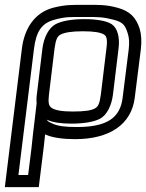

<svg xmlns="http://www.w3.org/2000/svg" viewBox="-32 -539 603 792"><path d="M154 15C156 16 158 17 160 18C187 29 228 35 278 35C420 35 511 -26 524 -137L549 -336C553 -368 551 -398 544 -421C529 -467 504 -493 453 -507C404 -520 380 -519 321 -519C262 -519 239 -520 187 -507C112 -487 68 -423 58 -336L-9 208L-12 233H13H103H128L131 208L148 71C149 61 152 38 154 15ZM384 -149C379 -112 373 -99 360 -92C344 -83 316 -79 268 -79C223 -79 196 -84 181 -94C169 -102 166 -116 170 -149L193 -339C198 -375 204 -389 217 -396C234 -405 263 -410 310 -410C357 -410 384 -405 398 -396C408 -389 412 -375 407 -339L384 -149ZM434 -149 457 -339C463 -384 453 -423 429 -439C408 -453 367 -460 316 -460C265 -460 223 -453 197 -439C168 -423 149 -384 143 -339L120 -149C118 -136 118 -124 119 -112L111 -44C108 -23 100 50 98 71L84 183H44L108 -336C117 -410 140 -444 194 -458C238 -470 255 -469 315 -469C375 -469 392 -469 435 -458C474 -448 484 -437 495 -401C501 -383 502 -363 499 -336L474 -137C464 -52 409 -15 284 -15C237 -15 206 -19 185 -29C168 -36 163 -40 162 -45C185 -34 220 -29 262 -29C313 -29 355 -36 380 -49C409 -64 428 -103 434 -149Z"/></svg>

Font: Gamestation Display Outline
Style: Italic
Weight: 400
Designer: Jonas Hecksher
Foundry: Jonas Hecksher, Playtypeª, e-types AS
Version: Version 1.003